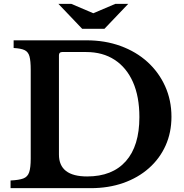

<svg xmlns="http://www.w3.org/2000/svg" viewBox="-20 -980 959 1000"><path d="M35 0V-40Q79 -42 101.5 -50.5Q124 -59 132 -83Q140 -107 140 -154V-616Q140 -663 133.5 -686.5Q127 -710 108 -719Q89 -728 51 -730V-770H431Q527 -770 608 -740.5Q689 -711 748 -657.5Q807 -604 840 -531Q873 -458 873 -372Q873 -290 842.5 -222Q812 -154 755.5 -104Q699 -54 622 -27Q545 0 452 0ZM304 -709Q287 -709 287 -692V-175Q287 -61 434 -61Q565 -61 635.5 -140.5Q706 -220 706 -370Q706 -477 672.5 -552.5Q639 -628 577 -668.5Q515 -709 429 -709ZM524 -830H408L284 -960H351L466 -911L581 -960H648Z"/></svg>

Font: Libre Baskerville
Style: Bold
Weight: 700
Designer: Pablo Impallari, Rodrigo Fuenzalida
Foundry: Pablo Impallari, Rodrigo Fuenzalida
Version: Version 1.051; ttfautohint (v1.8.4.7-5d5b)